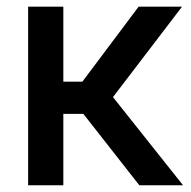

<svg xmlns="http://www.w3.org/2000/svg" viewBox="-20 -550 567 570"><path d="M63.5 -530.3H168V-307.6H224.6L391.6 -530.3H520.5L315.4 -261.7L523.4 0H393.6L227.5 -211.9H168V0H63.5Z"/></svg>

Font: Pretendard GOV Medium
Style: Regular
Weight: 500
Designer: Base glyphs from Inter by Rasmus Andersson; Hangeul glyphs from Noto Sans CJK(Source Han Sans) by Jang Soo-young and Kan
Foundry: Kil Hyung-jin
Version: Version 1.309